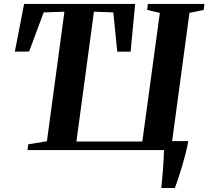

<svg xmlns="http://www.w3.org/2000/svg" viewBox="-20 -763 1059 976"><path d="M800 192.5Q801.5 175.5 804 150Q806.5 124.5 808.5 96.5Q810.5 68.5 812 43Q813.5 17.5 813.5 0H120L123.5 -29.5L218.5 -45L307.5 -703.5L202 -700L128 -501L55.5 -500.5L102.5 -743H667L644 -500.5H576L556 -700L457.5 -703.5L368.5 -43.5H703.5L792.5 -697.5L728 -712.5L732 -743H1019L1015.5 -712.5L943 -697.5L855 -45.5H937Q931.5 -14 922.5 21Q913.5 56 903.5 89.2Q893.5 122.5 884.2 149.5Q875 176.5 869 192.5Z"/></svg>

Font: Merriweather 96pt
Style: Bold Italic
Weight: 700
Italic angle: -7.8°
Version: Version 2.101